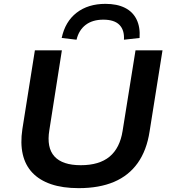

<svg xmlns="http://www.w3.org/2000/svg" viewBox="-20 -966 879 996"><path d="M388 10Q305 10 245 -10.5Q185 -31 148 -70Q111 -109 98 -166Q85 -223 96 -296L161 -705H301L236 -291Q221 -200 262.5 -154.5Q304 -109 399 -109Q495 -109 548.5 -153.5Q602 -198 616 -287L683 -705H823L756 -284Q741 -186 694.5 -120.5Q648 -55 571.5 -22.5Q495 10 388 10ZM377 -760 300 -769Q318 -854 377.5 -900Q437 -946 527 -946Q587 -946 628 -925.5Q669 -905 688.5 -865Q708 -825 704 -769L623 -760Q626 -810 599.5 -837Q573 -864 516 -864Q460 -864 424.5 -837Q389 -810 377 -760Z"/></svg>

Font: Nunito Sans 10pt SemiExpanded
Style: Bold Italic
Weight: 700
Width: 6
Italic angle: -9°
Designer: Vernon Adams
Foundry: Vernon Adams
Version: Version 3.101;gftools[0.9.27]